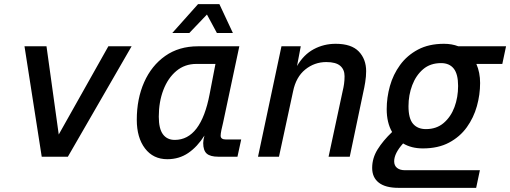

<svg xmlns="http://www.w3.org/2000/svg" viewBox="-20 -755 2458 925"><path d="M181 0 98 -532H204L263 -107L502 -532H614L307 0Z M786 12Q718 12 678.5 -40Q639 -92 639 -178Q639 -279 674.5 -359Q710 -439 776 -485.5Q842 -532 934 -532H1133L1055 -165Q1050 -145 1046.5 -128Q1043 -111 1043 -101Q1043 -83 1069 -83H1142L1124 0H1032Q993 0 976 -15Q959 -30 959 -66Q959 -80 965 -102Q931 -48 887 -18Q843 12 786 12ZM822 -81Q948 -81 990 -302L1018 -447H926Q870 -447 829.5 -413Q789 -379 767 -321.5Q745 -264 745 -193Q745 -135 765 -108Q785 -81 822 -81ZM810 -596 934 -735H1037L1102 -596H1025L977 -685L892 -596Z M1223 0 1336 -532H1429L1411 -437Q1443 -492 1491.5 -518Q1540 -544 1597 -544Q1673 -544 1708.5 -507Q1744 -470 1744 -412Q1744 -387 1739.5 -359Q1735 -331 1730 -310L1665 0H1563L1631 -317Q1635 -333 1637.5 -350.5Q1640 -368 1640 -388Q1640 -420 1619 -438Q1598 -456 1552 -456Q1495 -456 1450.5 -420Q1406 -384 1392 -315L1324 0Z M1900 150Q1837 150 1805 125Q1773 100 1773 54Q1773 7 1799 -35Q1825 -77 1869 -119Q1843 -164 1843 -229Q1843 -285 1858.5 -340.5Q1874 -396 1907.5 -442Q1941 -488 1993.5 -516Q2046 -544 2119 -544Q2157 -544 2188 -532H2418L2400 -447H2275Q2293 -406 2293 -355Q2293 -299 2277.5 -243.5Q2262 -188 2229 -142Q2196 -96 2143.5 -68Q2091 -40 2017 -40Q1962 -40 1922 -64Q1879 -16 1879 22Q1879 43 1893 54Q1907 65 1930 65H2292L2274 150ZM2032 -133Q2083 -133 2117.5 -162.5Q2152 -192 2169.5 -239Q2187 -286 2187 -341Q2187 -398 2166 -424.5Q2145 -451 2105 -451Q2053 -451 2018.5 -421.5Q1984 -392 1966 -344.5Q1948 -297 1948 -243Q1948 -184 1970 -158.5Q1992 -133 2032 -133Z"/></svg>

Font: Geist Mono Medium
Style: Italic
Weight: 500
Italic angle: -12°
Monospace: yes
Designer: Basement.studio, Andrés Briganti, Mateo Zaragoza
Foundry: Basement.studio, Vercel, Andrés Briganti, Guido Ferreyra, Mateo Zaragoza
Version: Version 1.500; ttfautohint (v1.8.4.7-5d5b)